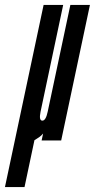

<svg xmlns="http://www.w3.org/2000/svg" viewBox="-22 -567 383 775"><path d="M-2 188H77L117 -1Q126.5 -6.5 136 -13.2Q145.5 -20 152 -28L146 0H225L341 -547H262L170.5 -116Q163 -80 149 -80Q134.5 -80 141.5 -115L233 -547H154Z"/></svg>

Font: League Gothic Condensed Italic
Style: Regular
Weight: 400
Width: 3
Designer: The League of Moveable Type
Version: Version 1.600; ttfautohint (v1.8.3)